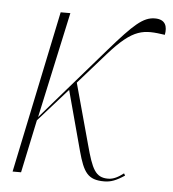

<svg xmlns="http://www.w3.org/2000/svg" viewBox="-45 -585 570 632"><g transform="rotate(5 240.5 -268.5)"><path d="M19 0H47L84 -175L181 -284L234 -87C253 -17 268 6 322 6C344 6 362 -1 389 -19L385 -26C368 -13 352 -4 334 -4C292 -4 280 -31 259 -109L204 -310L293 -411C375 -504 409 -502 479 -492C484 -519 478 -543 442 -543C403 -543 372 -514 297 -428L87 -186L163 -536H131Z"/></g></svg>

Font: Noto Serif Display Condensed Thin
Style: Italic
Weight: 100
Width: 3
Italic angle: -12°
Designer: Monotype Design Team
Foundry: Monotype Imaging Inc.
Version: Version 2.009